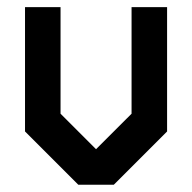

<svg xmlns="http://www.w3.org/2000/svg" viewBox="-20 -508 528 528"><path d="M341.8 -488.3H439.5V-146.5L293 0H195.3L48.8 -146.5V-488.3H146.5V-195.3L244.1 -97.7L341.8 -195.3Z"/></svg>

Font: BabelStone Runic
Style: Regular
Weight: 400
Designer: Andrew West
Foundry: BabelStone
Version: Version 7.004 November 9, 2023